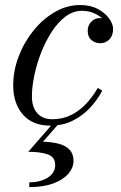

<svg xmlns="http://www.w3.org/2000/svg" viewBox="-20 -490 482 764"><path d="M181 10Q109 10 70.8 -34.5Q32.5 -79 32.5 -150Q32.5 -208 54 -264.8Q75.5 -321.5 113 -368Q150.5 -414.5 198.2 -442.2Q246 -470 299 -470Q340 -470 369.2 -454.2Q398.5 -438.5 414.2 -416.5Q430 -394.5 430 -375Q430 -348.5 415.2 -333.2Q400.5 -318 378.5 -318Q360 -318 344.5 -330Q329 -342 329 -368Q329 -388.5 343 -403.2Q357 -418 376 -418Q390.5 -418 402.5 -414.5Q414.5 -411 421.8 -401.8Q429 -392.5 429 -375H410Q410 -390.5 396 -407.2Q382 -424 358.5 -435.5Q335 -447 305.5 -447Q271.5 -447 241.2 -424.5Q211 -402 186.5 -364.5Q162 -327 144.2 -282Q126.5 -237 116.8 -191Q107 -145 107 -106.5Q107 -64 128.2 -39.8Q149.5 -15.5 188 -15.5Q228 -15.5 261.2 -31.5Q294.5 -47.5 321.5 -75.8Q348.5 -104 369 -140L387 -129.5Q367.5 -92 337.5 -60.2Q307.5 -28.5 268.2 -9.2Q229 10 181 10ZM96.5 254.5V235.5Q140 235.5 169.8 217Q199.5 198.5 199.5 166.5Q199.5 135 170.2 124.5Q141 114 92.5 114L197 -6H221L151 74Q189.5 75 216.5 82.8Q243.5 90.5 258 107Q272.5 123.5 272.5 150Q272.5 177.5 251.8 201.5Q231 225.5 191.8 240Q152.5 254.5 96.5 254.5Z"/></svg>

Font: Bodoni Moda 11pt
Style: Italic
Weight: 400
Italic angle: -13°
Version: Version 2.004